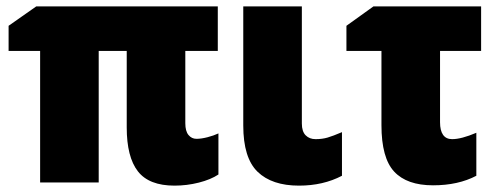

<svg xmlns="http://www.w3.org/2000/svg" viewBox="-20 -573 1555 603"><path d="M666 -154V-25Q642 -9 604.5 0.5Q567 10 528 10Q448 10 413 -35Q378 -80 378 -173V-413H290V0H106V-413H7V-492L94 -553H664V-413H562V-186Q562 -161 572 -149Q582 -137 597 -137Q612 -137 631.5 -142Q651 -147 666 -154Z M928 -185Q928 -160 940 -148Q952 -136 971 -136Q992 -136 1009 -141Q1026 -146 1054 -158V-21Q995 10 919 10Q834 10 789 -33.5Q744 -77 744 -179V-553H928Z M1491 -413H1362V-189Q1362 -163 1371.5 -149.5Q1381 -136 1400 -136Q1429 -136 1476 -156V-21Q1419 9 1340 9Q1258 9 1218 -34Q1178 -77 1178 -180V-413H1068V-492L1153 -553H1491Z"/></svg>

Font: Noto Sans Display Black Narrow
Style: Regular
Weight: 900
Width: 4
Designer: Monotype Design team
Foundry: Monotype Imaging Inc.
Version: Version 1.000